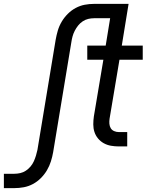

<svg xmlns="http://www.w3.org/2000/svg" viewBox="-56 -755 826 990"><path d="M-36 215V141H18Q33 141 48.5 137.5Q64 134 77.5 125Q91 116 101.5 103.5Q112 91 118.5 76.5Q125 62 129.5 47Q134 32 137 18L231 -550Q235 -573 242 -597Q249 -621 262 -643Q275 -665 293.5 -683.5Q312 -702 334.5 -714Q357 -726 381 -730.5Q405 -735 429 -735H578L566 -661H429Q414 -661 399 -657.5Q384 -654 370.5 -645Q357 -636 347 -623.5Q337 -611 329.5 -596.5Q322 -582 318 -567Q314 -552 312 -538L218 30Q214 53 206.5 77Q199 101 186 123Q173 145 154.5 163.5Q136 182 113.5 194Q91 206 66.5 210.5Q42 215 18 215ZM557 0Q536 0 516 -3.5Q496 -7 479 -16.5Q462 -26 449.5 -41Q437 -56 431 -74.5Q425 -93 425 -113.5Q425 -134 428 -155L477 -447H394V-520H489L524 -735H607L572 -520H680V-447H560L509 -143Q507 -130 508 -117Q509 -104 515 -94Q521 -84 532.5 -79Q544 -74 557 -74H600V0Z"/></svg>

Font: Iosevka Etoile
Style: Italic
Weight: 400
Italic angle: -9°
Designer: Belleve Invis
Foundry: Belleve Invis
Version: Version 22.1.2; ttfautohint (v1.8.4)